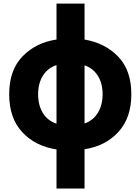

<svg xmlns="http://www.w3.org/2000/svg" viewBox="-20 -820 782 1070"><path d="M294.9 -457Q246.1 -441.4 219.2 -398.4Q192.4 -355.5 192.4 -294.9Q192.4 -233.4 219.2 -189.9Q246.1 -146.5 294.9 -130.9ZM451.2 -456.1V-131.8Q499 -148.4 525.4 -191.4Q551.8 -234.4 551.8 -294.9Q551.8 -355.5 525.4 -397.5Q499 -439.5 451.2 -456.1ZM294.9 12.7Q177.7 -4.9 104.5 -83Q31.2 -161.1 31.2 -294.9Q31.2 -429.7 106 -506.3Q180.7 -583 294.9 -599.6V-799.8H451.2V-599.6Q565.4 -580.1 638.7 -504.4Q711.9 -428.7 711.9 -294.9Q711.9 -163.1 639.6 -84.5Q567.4 -5.9 451.2 11.7V230.5H294.9Z"/></svg>

Font: Gothic A1 Black
Style: Regular
Weight: 900
Version: Version 2.50